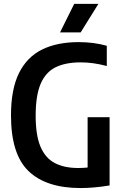

<svg xmlns="http://www.w3.org/2000/svg" viewBox="-20 -968 640 996"><path d="M398 7.5Q220 7.5 128.5 -80Q37 -167.5 37 -369.5Q37 -504.5 78.2 -588.2Q119.5 -672 197.8 -710.8Q276 -749.5 387.5 -749.5Q428 -749.5 464 -744.8Q500 -740 534 -730.5V-625.5Q464 -644.5 398.5 -644.5Q320.5 -644.5 268.8 -619.2Q217 -594 191 -533.5Q165 -473 165 -368Q165 -266 190.2 -206.8Q215.5 -147.5 264.5 -122Q313.5 -96.5 386 -96.5Q410.5 -96.5 434.5 -99V-360H548.5V-6Q467.5 7.5 398 7.5ZM291.5 -800 365 -948H490.5L398.5 -800Z"/></svg>

Font: Encode Sans Cnd SmBold
Style: Regular
Weight: 600
Width: 3
Designer: Multiple Designers
Foundry: Impallari Type
Version: Version 3.002; ttfautohint (v1.8.3) -l 8 -r 50 -G 200 -x 14 